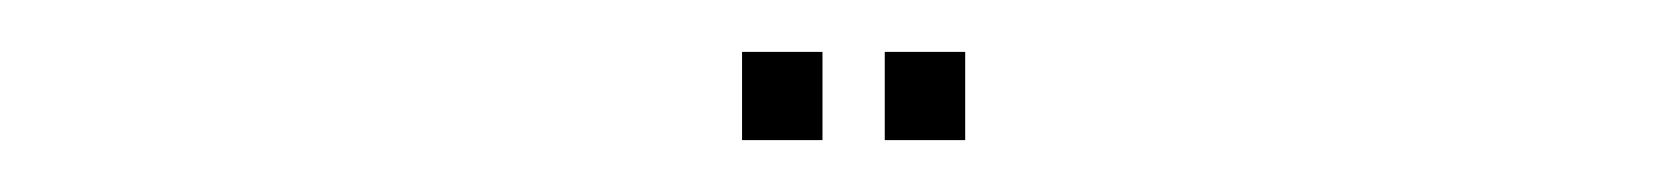

<svg xmlns="http://www.w3.org/2000/svg" viewBox="-20 -655 640 74"><path d="M321 -601V-635H352V-601ZM266 -601V-635H297V-601Z"/></svg>

Font: Foldit Thin
Style: Regular
Weight: 100
Designer: Sophia Tai
Foundry: Sophia Tai
Version: Version 1.003